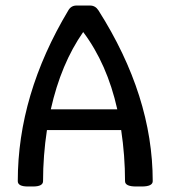

<svg xmlns="http://www.w3.org/2000/svg" viewBox="-20 -676 617 701"><path d="M408.2 -276.9Q371.1 -442.9 283.7 -559.1Q202.6 -442.9 165.5 -276.9ZM497.1 4.9H477.1Q436.5 4.9 436.5 -14.6Q436.5 -107.4 422.4 -201.2H151.4Q137.2 -107.4 137.2 -14.6Q137.2 4.9 100.1 4.9H82Q44.9 4.9 44.9 -14.6Q44.9 -330.1 229.5 -638.2Q239.7 -655.8 259.3 -655.8H308.6Q328.1 -655.8 339.4 -638.2Q537.6 -326.2 537.6 -14.6Q537.6 4.9 497.1 4.9Z"/></svg>

Font: Bainsley
Style: Regular
Weight: 400
Designer: Paul James MIller
Foundry: High-Logic / Made with FontCreator
Version: Version 1.411;March 28, 2021;FontCreator 13.0.0.2683 64-bit